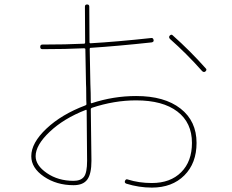

<svg xmlns="http://www.w3.org/2000/svg" viewBox="-20 -810 1040 860"><path d="M368.2 -313.5Q368.2 -320.3 363.3 -317.4Q265.6 -279.3 202.6 -219.7Q139.6 -160.2 139.6 -110.4Q139.6 -69.3 189.9 -34.7Q240.2 0 309.6 0Q341.8 0 356 -18.1Q370.1 -36.1 370.1 -89.8Q370.1 -165 368.2 -313.5ZM362.3 -337.9Q367.2 -339.8 367.2 -343.8Q366.2 -358.4 366.2 -389.2Q366.2 -419.9 365.2 -434.6Q364.3 -485.4 362.3 -589.8Q362.3 -593.8 356.4 -593.8Q275.4 -589.8 169.9 -589.8Q160.2 -589.8 160.2 -600.1Q160.2 -610.4 169.9 -610.4Q275.4 -610.4 356.4 -614.3Q361.3 -614.3 361.3 -620.1Q360.4 -672.9 360.4 -780.3Q360.4 -790 370.1 -790Q379.9 -790 379.9 -780.3Q379.9 -673.8 380.9 -621.1Q380.9 -616.2 385.7 -616.2Q502.9 -623 656.2 -639.6Q666 -641.6 668 -630.9Q669.9 -622.1 659.2 -620.1Q505.9 -603.5 385.7 -595.7Q381.8 -595.7 381.8 -590.8L384.8 -434.6Q385.7 -420.9 386.2 -393.6Q386.7 -366.2 386.7 -351.6Q386.7 -349.6 388.2 -348.1Q389.6 -346.7 390.6 -347.7Q488.3 -379.9 589.8 -379.9Q716.8 -379.9 788.6 -323.7Q860.4 -267.6 860.4 -169.9Q860.4 -79.1 805.7 -24.4Q751 30.3 660.2 30.3Q602.5 30.3 545.9 12.7Q536.1 8.8 540 0Q543.9 -9.8 552.7 -5.9Q602.5 9.8 660.2 9.8Q743.2 9.8 791.5 -38.6Q839.8 -86.9 839.8 -169.9Q839.8 -260.7 774.4 -310.5Q709 -360.4 589.8 -360.4Q491.2 -360.4 391.6 -327.1Q386.7 -325.2 386.7 -320.3Q389.6 -92.8 389.6 -89.8Q389.6 -31.2 371.1 -5.9Q352.5 19.5 309.6 19.5Q233.4 19.5 176.8 -19Q120.1 -57.6 120.1 -110.4Q120.1 -169.9 188 -233.9Q255.9 -297.9 362.3 -337.9ZM885.7 -491.2Q816.4 -569.3 741.2 -635.7Q734.4 -643.6 740.2 -650.4Q748 -658.2 753.9 -651.4Q832 -582 901.4 -503.9Q908.2 -498 900.4 -490.2Q893.6 -484.4 885.7 -491.2Z"/></svg>

Font: Rounded-X Mgen+ 2m thin
Style: Regular
Weight: 100
Designer: [Source Han Sans]
Ryoko NISHIZUKA  (kana & ideographs); Paul D. Hunt (Latin, Greek & Cyrillic); Wenlong ZHANG  (bopomofo
Version: Version 1.059.20150602